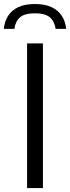

<svg xmlns="http://www.w3.org/2000/svg" viewBox="-54 -962 359 982"><path d="M84.5 0V-740H165.5V0ZM-34.5 -814.5Q-30.5 -853.5 -12 -881.8Q6.5 -910 40.2 -925.8Q74 -941.5 124.5 -941.5Q174.5 -941.5 208.8 -925.8Q243 -910 261.8 -881.5Q280.5 -853 284.5 -814.5H230.5Q224.5 -853.5 200.5 -873.8Q176.5 -894 124.5 -894Q72.5 -894 48.8 -873.8Q25 -853.5 19.5 -814.5Z"/></svg>

Font: Encode Sans Condensed Thin
Style: Regular
Weight: 400
Version: Version 3.002